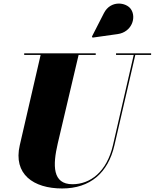

<svg xmlns="http://www.w3.org/2000/svg" viewBox="-20 -1052 876 1087"><path d="M646 -859C725.5 -870 754 -952.5 721 -1000.5C694 -1039.5 606.5 -1052 568.5 -978L500.5 -845L504 -839ZM117 -750V-741H210L92 -230C54 -66 169 15 332 15C490 15 592 -73 628 -230L746 -741H835.5V-750H637V-741H737L619.5 -230C584.5 -78.5 490.5 -9 390.5 -9C276.5 -9 278 -115 307 -240L425 -741H522V-750Z"/></svg>

Font: Bodoni* 24pt Fatface
Style: Italic
Weight: 900
Italic angle: -13°
Version: Version 2.3